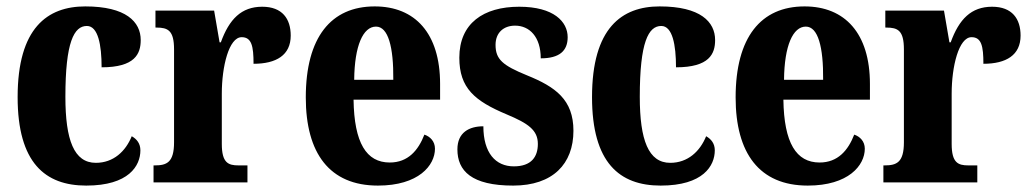

<svg xmlns="http://www.w3.org/2000/svg" viewBox="-20 -569 3216 599"><path d="M249 10C382 10 418 -52 418 -100C418 -121 407 -135 391 -144C372 -97 334 -61 279 -61C211 -61 184 -132 184 -267C184 -438 211 -488 251 -488C286 -488 297 -429 297 -359C401 -359 419 -401 419 -444C419 -501 373 -549 246 -549C128 -549 35 -482 35 -266C35 -61 121 10 249 10Z M459 0H752V-53H724C692 -53 672 -61 672 -120V-277C672 -361 694 -453 734 -453C765 -453 771 -425 771 -370C842 -370 887 -397 887 -458C887 -510 861 -548 798 -548C733 -548 695 -509 669 -437H665L648 -536H465V-483H468C504 -483 523 -474 523 -415V-125C523 -62 500 -53 463 -53H459Z M1159 10C1286 10 1337 -53 1337 -105C1337 -128 1322 -143 1304 -149C1285 -100 1253 -62 1196 -62C1123 -62 1085 -123 1083 -258H1353V-307C1353 -465 1275 -549 1149 -549C1013 -549 934 -453 934 -265C934 -91 1008 10 1159 10ZM1207 -320H1085C1086 -427 1113 -486 1153 -486C1191 -486 1208 -423 1207 -320Z M1581 10C1705 10 1769 -58 1769 -161C1769 -258 1713 -298 1624 -334C1548 -365 1526 -384 1526 -429C1526 -467 1551 -489 1587 -489C1632 -489 1667 -454 1667 -387C1725 -387 1751 -410 1751 -453C1751 -501 1708 -548 1600 -548C1488 -548 1413 -496 1413 -389C1413 -294 1461 -254 1561 -212C1628 -184 1658 -163 1658 -120C1658 -80 1638 -50 1583 -50C1526 -50 1488 -92 1488 -175C1444 -175 1407 -156 1407 -103C1407 -36 1451 10 1581 10Z M2041 10C2174 10 2210 -52 2210 -100C2210 -121 2199 -135 2183 -144C2164 -97 2126 -61 2071 -61C2003 -61 1976 -132 1976 -267C1976 -438 2003 -488 2043 -488C2078 -488 2089 -429 2089 -359C2193 -359 2211 -401 2211 -444C2211 -501 2165 -549 2038 -549C1920 -549 1827 -482 1827 -266C1827 -61 1913 10 2041 10Z M2500 10C2627 10 2678 -53 2678 -105C2678 -128 2663 -143 2645 -149C2626 -100 2594 -62 2537 -62C2464 -62 2426 -123 2424 -258H2694V-307C2694 -465 2616 -549 2490 -549C2354 -549 2275 -453 2275 -265C2275 -91 2349 10 2500 10ZM2548 -320H2426C2427 -427 2454 -486 2494 -486C2532 -486 2549 -423 2548 -320Z M2736 0H3029V-53H3001C2969 -53 2949 -61 2949 -120V-277C2949 -361 2971 -453 3011 -453C3042 -453 3048 -425 3048 -370C3119 -370 3164 -397 3164 -458C3164 -510 3138 -548 3075 -548C3010 -548 2972 -509 2946 -437H2942L2925 -536H2742V-483H2745C2781 -483 2800 -474 2800 -415V-125C2800 -62 2777 -53 2740 -53H2736Z"/></svg>

Font: Noto Serif Armenian ExtraCondensed ExtraBold
Style: Regular
Weight: 800
Width: 2
Designer: Monotype Design Team
Foundry: Monotype Imaging Inc.
Version: Version 2.008